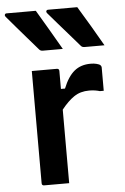

<svg xmlns="http://www.w3.org/2000/svg" viewBox="-77 -855 583 895"><g transform="rotate(-5 214.5 -407.0)"><path d="M125 -814Q153 -767 180.5 -720Q208 -673 235 -626H141Q130 -626 124 -634Q95 -668 72 -694Q49 -720 28 -745Q7 -770 -18 -799Q-22 -804 -20 -809Q-18 -814 -12 -814ZM319 -814Q348 -767 375.5 -720Q403 -673 430 -626H336Q325 -626 319 -634Q290 -668 267 -694Q244 -720 222.5 -745Q201 -770 176 -799Q172 -804 174 -809Q176 -814 183 -814ZM210 0H93Q82 0 82 -11V-536H199Q210 -536 210 -525V-441H229Q251 -496 281.5 -521Q312 -546 358 -546Q374 -546 385 -543Q396 -540 401 -537Q408 -531 408 -524V-415H390Q380 -418 368 -420Q356 -422 340 -422Q299 -422 269.5 -402Q240 -382 210 -344Z"/></g></svg>

Font: Recursive Sn Lnr St SmB
Style: Regular
Weight: 600
Version: Version 1.079;hotconv 1.0.112;makeotfexe 2.5.65598; ttfautoh